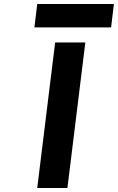

<svg xmlns="http://www.w3.org/2000/svg" viewBox="-20 -924 586 954"><path d="M546 -904H165L151 -788H532ZM315 10 404 -713H254L165 10Z"/></svg>

Font: Bluebird
Style: SfBdNrwObl
Weight: 700
Designer: Jasper
Foundry: Cannot Into Space Fonts
Version: Version 0.98